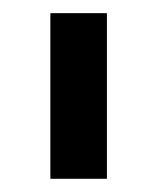

<svg xmlns="http://www.w3.org/2000/svg" viewBox="-20 -727 240 292"><path d="M142.6 -455.1H56.6V-707H142.6Z"/></svg>

Font: Pretendard JP Medium
Style: Regular
Weight: 500
Designer: Base glyphs from Inter by Rasmus Andersson; Hangeul glyphs from Noto Sans CJK(Source Han Sans) by Jang Soo-young and Kan
Foundry: Kil Hyung-jin
Version: Version 1.309